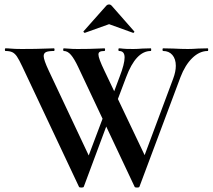

<svg xmlns="http://www.w3.org/2000/svg" viewBox="-20 -843 959 866"><path d="M347 3Q337 3 336 -1L81 -542Q66 -574 56.5 -588Q47 -602 35.5 -607.5Q24 -613 5 -613Q2 -613 2 -619Q2 -625 5 -625Q20 -625 26 -624Q46 -622 78 -622Q145 -622 191 -624Q204 -625 223 -625Q226 -625 226 -619Q226 -613 223 -613Q198 -613 187.5 -608Q177 -603 177 -590Q177 -573 200 -524L389 -123L347 -54L462 -359L481 -331L358 -1Q357 3 347 3ZM917 -613Q880 -613 847.5 -581.5Q815 -550 794 -495L609 -1Q608 3 598 3Q588 3 587 -1L332 -542Q315 -578 300 -595.5Q285 -613 268 -613Q265 -613 265 -619Q265 -625 268 -625Q278 -625 291.5 -623.5Q305 -622 330 -622Q387 -622 425 -624Q435 -625 451 -625Q454 -625 454 -619Q454 -613 451 -613Q437 -613 430.5 -609.5Q424 -606 424 -597Q424 -580 451 -524L642 -123L599 -54L761 -488Q773 -520 773 -546Q773 -577 757.5 -595Q742 -613 716 -613Q713 -613 713 -619Q713 -625 716 -625L762 -624Q798 -622 828 -622Q848 -622 874 -624L917 -625Q919 -625 919 -619Q919 -613 917 -613ZM542 -584Q542 -613 517 -613Q514 -613 514 -619Q514 -625 517 -625Q525 -625 534.5 -623.5Q544 -622 582 -622Q599 -622 623 -624L660 -625Q662 -625 662 -619Q662 -613 660 -613Q593 -613 549 -495L487 -331L468 -359L520 -498Q542 -555 542 -584ZM472 -823Q478 -823 483 -818L585 -702Q586 -702 586 -700Q586 -698 583.5 -696Q581 -694 580 -695L472 -734L363 -695Q361 -694 358 -697.5Q355 -701 357 -702L460 -818Q465 -823 472 -823Z"/></svg>

Font: Cormorant Garamond
Style: Bold
Weight: 700
Designer: Christian Thalmann (Catharsis Fonts)
Foundry: Catharsis Fonts
Version: Version 4.000